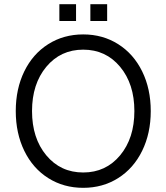

<svg xmlns="http://www.w3.org/2000/svg" viewBox="-20 -880 794 916"><path d="M543.7 -30.3Q470.2 16.1 377 16.1Q283.7 16.1 210.2 -30.3Q136.7 -76.7 95.9 -160.4Q55.2 -244.1 55.2 -350.1Q55.2 -456.1 95.9 -539.6Q136.7 -623 210.2 -669.4Q283.7 -715.8 377 -715.8Q470.2 -715.8 543.7 -669.4Q617.2 -623 658.2 -539.6Q699.2 -456.1 699.2 -350.1Q699.2 -244.1 658.2 -160.4Q617.2 -76.7 543.7 -30.3ZM200.9 -138.9Q269 -57.1 377 -57.1Q484.9 -57.1 553 -138.9Q621.1 -220.7 621.1 -350.1Q621.1 -479.5 553 -561.3Q484.9 -643.1 377 -643.1Q269 -643.1 200.9 -561.3Q132.8 -479.5 132.8 -350.1Q132.8 -220.7 200.9 -138.9ZM411.1 -779.8V-859.9H491.2V-779.8ZM263.2 -779.8V-859.9H342.8V-779.8Z"/></svg>

Font: Uncut Sans
Style: Regular
Weight: 400
Designer: Kasper Nordkvist
Foundry: UNCUT.wtf
Version: Version 1.304;Glyphs 3.2 (3246)